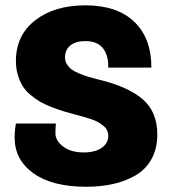

<svg xmlns="http://www.w3.org/2000/svg" viewBox="-20 -691 648 724"><path d="M305.2 13.2Q176.8 13.2 106 -37.6Q35.2 -88.4 35.2 -171.9Q35.2 -198.7 40 -225.1H190.9Q189 -212.9 189 -188Q189 -160.6 218 -138.4Q247.1 -116.2 295.9 -116.2Q338.4 -116.2 363.3 -133.5Q388.2 -150.9 388.2 -178.2Q388.2 -189.9 383.5 -200Q378.9 -210 368.4 -217.8Q357.9 -225.6 348.9 -231Q339.8 -236.3 322.8 -241.9Q305.7 -247.6 296.4 -250.2Q287.1 -252.9 268.1 -257.8Q240.2 -265.1 220.7 -271Q201.2 -276.9 175.3 -286.9Q149.4 -296.9 131.8 -307.1Q114.3 -317.4 95.5 -332.8Q76.7 -348.1 65.7 -366Q54.7 -383.8 47.4 -408.2Q40 -432.6 40 -460.9Q40 -558.1 112.8 -614.5Q185.5 -670.9 301.8 -670.9Q421.4 -670.9 486.1 -609.1Q550.8 -547.4 550.8 -436H388.2Q389.2 -483.4 367.7 -509.8Q346.2 -536.1 301.8 -536.1Q265.1 -536.1 245.1 -519.5Q225.1 -502.9 225.1 -474.1Q225.1 -460 232.7 -448.2Q240.2 -436.5 250.7 -428.7Q261.2 -420.9 280 -413.3Q298.8 -405.8 313.2 -401.4Q327.6 -397 351.1 -391.1Q460.9 -365.2 517.1 -317.6Q573.2 -270 573.2 -184.1Q573.2 -130.9 551.5 -91.6Q529.8 -52.2 491.7 -30Q453.6 -7.8 407.2 2.7Q360.8 13.2 305.2 13.2Z"/></svg>

Font: Human Sans Black
Style: Regular
Weight: 800
Designer: Tim Radville
Foundry: Continuum
Version: Version 1.000;FEAKit 1.0